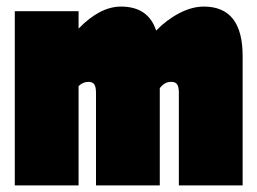

<svg xmlns="http://www.w3.org/2000/svg" viewBox="-20 -564 783 584"><path d="M718 -394V0H524V-282Q524 -299 519 -307Q514 -315 501 -315Q491 -315 483 -311Q475 -307 466 -296V0H272V-282Q272 -299 267 -307Q262 -315 249 -315Q232 -315 219 -302V0H25V-530H219V-477Q284 -544 348 -544Q431 -544 455 -471Q487 -504 525.5 -524Q564 -544 600 -544Q718 -544 718 -394Z"/></svg>

Font: FFF_tuoi-tre Text
Style: Regular
Weight: 700
Designer: bBox Type GmbH
Foundry: bBox Type GmbH
Version: Version 1.001